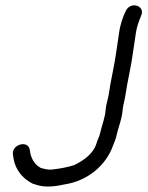

<svg xmlns="http://www.w3.org/2000/svg" viewBox="-20 -688 544 708"><path d="M381 -340C379 -326 372 -305 370 -288V-287C368 -254 356 -228 349 -196C346 -183 340 -174 336 -160C325 -122 289 -96 253 -79C232 -72 201 -66 173 -63C157 -61 144 -65 130 -69C111 -79 98 -97 92 -122L90 -135C84 -174 20 -155 28 -116L30 -103C37 -61 64 -30 98 -12L100 -11L119 -5C150 4 187 -1 218 -8C298 -20 368 -73 396 -149C400 -161 407 -173 410 -190C417 -221 430 -249 433 -289C435 -304 441 -324 443 -340C450 -389 463 -439 470 -492L481 -566C484 -589 493 -612 500 -629C518 -667 462 -685 444 -648C433 -626 423 -597 419 -566L408 -492C401 -441 388 -391 381 -340Z"/></svg>

Font: PolanStronk
Style: BdIta
Weight: 700
Version: Version 1.0